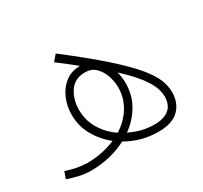

<svg xmlns="http://www.w3.org/2000/svg" viewBox="-106 -610 807 763"><g transform="rotate(-30 297.5 -229.0)"><path d="M422 8Q384 8 347 -2Q310 -12 278 -31Q205 7 117 8Q88 8 61 2Q34 -4 9 -13L20 -44Q44 -36 66.5 -31.5Q89 -27 116 -26Q151 -26 184.5 -33Q218 -40 246 -52Q206 -84 181.5 -127.5Q157 -171 157 -222Q157 -263 172.5 -298Q188 -333 216 -354Q244 -375 283 -375Q246 -405 201 -439L224 -466Q329 -385 393.5 -327.5Q458 -270 491.5 -229.5Q525 -189 536.5 -159Q548 -129 548 -102Q548 -53 517.5 -22.5Q487 8 422 8ZM192 -226Q192 -176 216.5 -136Q241 -96 280 -70Q322 -96 347 -136.5Q372 -177 372 -226Q372 -253 362.5 -280Q353 -307 334.5 -325Q316 -343 287 -343Q239 -343 215.5 -307.5Q192 -272 192 -226ZM406 -226Q406 -170 380 -126Q354 -82 312 -52Q366 -25 424 -25Q466 -25 489.5 -43.5Q513 -62 514 -101Q514 -122 504.5 -146.5Q495 -171 470 -203Q445 -235 399 -278Q406 -253 406 -226Z"/></g></svg>

Font: Noto Sans Arabic Cond ExtLt
Style: Regular
Weight: 200
Width: 3
Designer: Monotype Design Team, Nadine Chahine, Nizar Qandah and Khaled Hosny
Foundry: Monotype Imaging Inc.
Version: Version 2.012; ttfautohint (v1.8.4.7-5d5b)